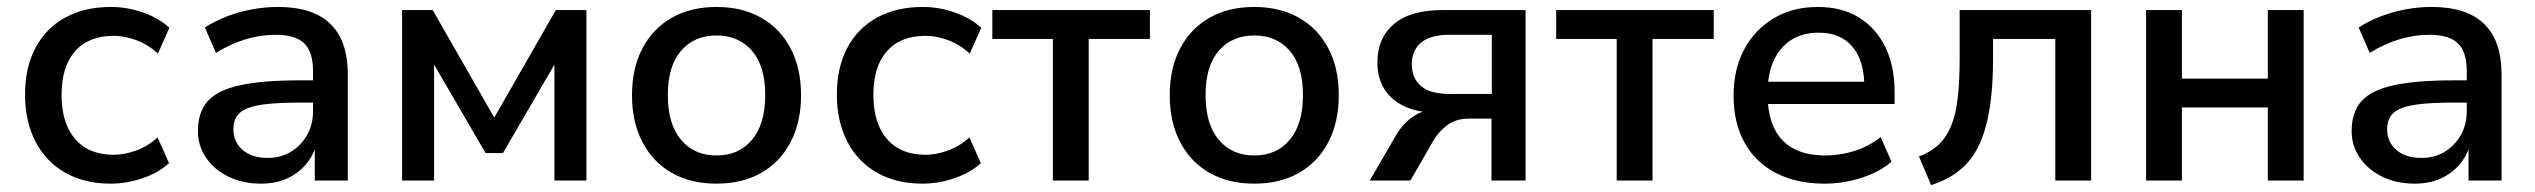

<svg xmlns="http://www.w3.org/2000/svg" viewBox="-20 -519 7289 552"><path d="M298 9Q223 9 167.5 -22.5Q112 -54 82 -112Q52 -170 52 -247Q52 -325 82 -381.5Q112 -438 167.5 -468.5Q223 -499 299 -499Q346 -499 391.5 -483Q437 -467 467 -439L434 -365Q406 -391 372 -403.5Q338 -416 307 -416Q235 -416 196 -372Q157 -328 157 -246Q157 -165 196 -119.5Q235 -74 307 -74Q338 -74 372 -86.5Q406 -99 433 -124L466 -50Q437 -23 391 -7Q345 9 298 9Z M730 9Q678 9 637 -11Q596 -31 572.5 -65.5Q549 -100 549 -142Q549 -197 577.5 -228.5Q606 -260 670.5 -274Q735 -288 842 -288H895V-224H844Q790 -224 753 -220.5Q716 -217 693.5 -208.5Q671 -200 661 -185Q651 -170 651 -148Q651 -111 677.5 -88Q704 -65 750 -65Q788 -65 817 -83Q846 -101 863 -131Q880 -161 880 -200V-314Q880 -370 854.5 -394.5Q829 -419 772 -419Q730 -419 687.5 -406.5Q645 -394 601 -367L569 -440Q597 -458 631.5 -471.5Q666 -485 704 -492Q742 -499 778 -499Q845 -499 889.5 -478Q934 -457 957 -414Q980 -371 980 -303V0H885V-108H891Q882 -73 859.5 -46.5Q837 -20 804.5 -5.5Q772 9 730 9Z M1136 0V-490H1224L1401 -181L1578 -490H1666V0H1574V-366H1593L1426 -79H1376L1209 -366H1228V0Z M2040 9Q1966 9 1911.5 -22Q1857 -53 1827 -110.5Q1797 -168 1797 -245Q1797 -323 1827 -380Q1857 -437 1911.5 -468Q1966 -499 2040 -499Q2114 -499 2168.5 -468Q2223 -437 2253 -380Q2283 -323 2283 -245Q2283 -168 2253 -110.5Q2223 -53 2168.5 -22Q2114 9 2040 9ZM2040 -72Q2104 -72 2142 -117Q2180 -162 2180 -246Q2180 -329 2142 -373Q2104 -417 2040 -417Q1976 -417 1938 -373Q1900 -329 1900 -246Q1900 -162 1938 -117Q1976 -72 2040 -72Z M2632 9Q2557 9 2501.5 -22.5Q2446 -54 2416 -112Q2386 -170 2386 -247Q2386 -325 2416 -381.5Q2446 -438 2501.5 -468.5Q2557 -499 2633 -499Q2680 -499 2725.5 -483Q2771 -467 2801 -439L2768 -365Q2740 -391 2706 -403.5Q2672 -416 2641 -416Q2569 -416 2530 -372Q2491 -328 2491 -246Q2491 -165 2530 -119.5Q2569 -74 2641 -74Q2672 -74 2706 -86.5Q2740 -99 2767 -124L2800 -50Q2771 -23 2725 -7Q2679 9 2632 9Z M3007 0V-407H2833V-490H3286V-407H3110V0Z M3586 9Q3512 9 3457.5 -22Q3403 -53 3373 -110.5Q3343 -168 3343 -245Q3343 -323 3373 -380Q3403 -437 3457.5 -468Q3512 -499 3586 -499Q3660 -499 3714.5 -468Q3769 -437 3799 -380Q3829 -323 3829 -245Q3829 -168 3799 -110.5Q3769 -53 3714.5 -22Q3660 9 3586 9ZM3586 -72Q3650 -72 3688 -117Q3726 -162 3726 -246Q3726 -329 3688 -373Q3650 -417 3586 -417Q3522 -417 3484 -373Q3446 -329 3446 -246Q3446 -162 3484 -117Q3522 -72 3586 -72Z M3918 0 3993 -129Q4012 -162 4040 -182Q4068 -202 4097 -202H4111V-195Q4059 -195 4020.5 -212Q3982 -229 3961 -261.5Q3940 -294 3940 -340Q3940 -409 3987 -449.5Q4034 -490 4127 -490H4366V0H4268V-178H4203Q4167 -178 4142 -160Q4117 -142 4101 -115L4035 0ZM4147 -249H4269V-419H4147Q4092 -419 4065.5 -396.5Q4039 -374 4039 -334Q4039 -294 4065.5 -271.5Q4092 -249 4147 -249Z M4628 0V-407H4454V-490H4907V-407H4731V0Z M5226 9Q5145 9 5086 -21.5Q5027 -52 4995.5 -109Q4964 -166 4964 -244Q4964 -320 4994.5 -377Q5025 -434 5079.5 -466.5Q5134 -499 5206 -499Q5275 -499 5324 -469Q5373 -439 5400 -384.5Q5427 -330 5427 -254V-220H5044V-284H5356L5340 -269Q5340 -344 5306 -384.5Q5272 -425 5209 -425Q5162 -425 5129.5 -404Q5097 -383 5079.5 -345Q5062 -307 5062 -254V-247Q5062 -189 5081 -150Q5100 -111 5137 -91.5Q5174 -72 5228 -72Q5269 -72 5310 -84.5Q5351 -97 5387 -125L5418 -54Q5383 -24 5331 -7.5Q5279 9 5226 9Z M5532 13 5497 -69Q5531 -82 5553.5 -103Q5576 -124 5589.5 -157Q5603 -190 5608.5 -237.5Q5614 -285 5614 -352V-490H5992V0H5889V-407H5710V-349Q5710 -267 5700 -206Q5690 -145 5669.5 -101.5Q5649 -58 5614.5 -30Q5580 -2 5532 13Z M6150 0V-490H6253V-293H6500V-490H6603V0H6500V-210H6253V0Z M6922 9Q6870 9 6829 -11Q6788 -31 6764.5 -65.5Q6741 -100 6741 -142Q6741 -197 6769.5 -228.5Q6798 -260 6862.5 -274Q6927 -288 7034 -288H7087V-224H7036Q6982 -224 6945 -220.5Q6908 -217 6885.5 -208.5Q6863 -200 6853 -185Q6843 -170 6843 -148Q6843 -111 6869.5 -88Q6896 -65 6942 -65Q6980 -65 7009 -83Q7038 -101 7055 -131Q7072 -161 7072 -200V-314Q7072 -370 7046.5 -394.5Q7021 -419 6964 -419Q6922 -419 6879.5 -406.5Q6837 -394 6793 -367L6761 -440Q6789 -458 6823.5 -471.5Q6858 -485 6896 -492Q6934 -499 6970 -499Q7037 -499 7081.5 -478Q7126 -457 7149 -414Q7172 -371 7172 -303V0H7077V-108H7083Q7074 -73 7051.5 -46.5Q7029 -20 6996.5 -5.5Q6964 9 6922 9Z"/></svg>

Font: Nunito Sans 11pt SemiBold
Style: Regular
Weight: 600
Version: Version 3.101;gftools[0.9.27]